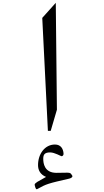

<svg xmlns="http://www.w3.org/2000/svg" viewBox="-20 -889 740 1363"><path d="M320 40H340L384 -110L376 -869L280 -762ZM243 454C311 416 320 414 472 379C484 376 498 368 493 358L487 349C479 335 464 337 444 337C424 337 395 338 381 338C294 338 287 269 287 238C287 208 297 193 336 193C368 193 412 220 417 220C424 220 433 213 431 199C428 167 412 137 370 137C298 137 250 204 250 283C250 319 266 350 307 367L245 402C234 409 226 416 226 422C226 428 229 434 232 445C234 450 237 456 243 454Z"/></svg>

Font: Kawkab Mono Light
Style: Bold
Weight: 400
Monospace: yes
Designer: Abdullah Arif
Foundry: Abdullah Arif
Version: Version 1.000;PS 000.500;hotconv 1.0.88;makeotf.lib2.5.64775